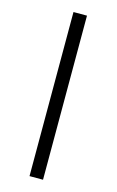

<svg xmlns="http://www.w3.org/2000/svg" viewBox="-114 -776 500 824"><g transform="rotate(15 136.0 -364.5)"><path d="M106 0H166V-729H106Z"/></g></svg>

Font: Noto Sans T Chinese Light
Style: Regular
Weight: 300
Designer: Ryoko NISHIZUKA (kana & ideographs); Paul D. Hunt (Latin, Greek & Cyrillic); Wenlong ZHANG (bopomofo); Sandoll Communica
Foundry: Adobe Systems Incorporated
Version: Version 1.000;PS 1;hotconv 1.0.78;makeotf.lib2.5.61930